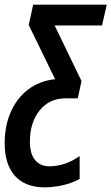

<svg xmlns="http://www.w3.org/2000/svg" viewBox="-47 -562 477 822"><path d="M144 240Q61 240 17 191Q-27 142 -27 51Q-27 -24 -0.5 -83.5Q26 -143 74.5 -179.5Q123 -216 189 -223L76 -455L95 -542H410L390 -453H187L302 -215L286 -141H234Q164 -141 122.5 -89Q81 -37 81 44Q81 97 103.5 123.5Q126 150 164 150Q198 150 231.5 138.5Q265 127 294 106V204Q262 222 222 231Q182 240 144 240Z"/></svg>

Font: Noto Sans ExtraCondensed SemiBold
Style: Italic
Weight: 600
Width: 2
Italic angle: -12°
Designer: Monotype Design Team
Foundry: Monotype Imaging Inc.
Version: Version 2.013; ttfautohint (v1.8.4.7-5d5b)